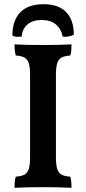

<svg xmlns="http://www.w3.org/2000/svg" viewBox="-20 -890 409 913"><path d="M55 -626Q49 -647 49 -679Q103 -676 186 -676Q260 -676 320 -679Q320 -664 319 -650Q318 -636 314 -626Q286 -624 272 -616Q258 -608 252 -589Q246 -570 246 -533V-144Q246 -106 252 -87Q258 -68 272 -60Q286 -52 314 -50Q320 -34 320 3Q265 0 189 0Q105 0 49 3Q49 -31 55 -50Q83 -52 97 -60Q111 -68 117 -87Q123 -106 123 -144V-533Q123 -570 117 -589Q111 -608 97 -616Q83 -624 55 -626ZM331 -725Q311 -715 290 -715Q282 -715 278 -716Q271 -753 245.5 -774Q220 -795 178 -795Q136 -795 111 -774Q86 -753 83 -716Q77 -715 67 -715Q48 -715 39 -721Q39 -793 76.5 -831.5Q114 -870 187 -870Q258 -870 294.5 -832.5Q331 -795 331 -725Z"/></svg>

Font: Vollkorn SC SemiBold
Style: Regular
Weight: 600
Designer: Friedrich Althausen
Foundry: Friedrich Althausen
Version: Version 4.015